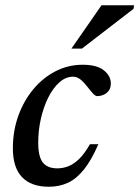

<svg xmlns="http://www.w3.org/2000/svg" viewBox="-20 -700 530 731"><path d="M258 -408Q230 -408 205.8 -386.2Q181.5 -364.5 163.5 -328.2Q145.5 -292 135.5 -247.5Q125.5 -203 125.5 -157Q125.5 -103.5 143.2 -81.2Q161 -59 198 -59Q221 -59 242 -67.8Q263 -76.5 283 -96.5Q303 -116.5 322.5 -151H354.5Q328 -90 299.8 -54.8Q271.5 -19.5 238.8 -4.2Q206 11 165.5 11Q99 11 64 -25.5Q29 -62 29 -135Q29 -202 50 -259.8Q71 -317.5 107.5 -361Q144 -404.5 192 -429Q240 -453.5 294.5 -453.5Q349 -453.5 375.5 -432.2Q402 -411 402 -382Q402 -359.5 387 -347Q372 -334.5 350.5 -334Q343 -334 333.8 -344.2Q324.5 -354.5 312 -370.5Q299.5 -387 286.2 -397.5Q273 -408 258 -408ZM252 -515 366.5 -680H490.5L488.5 -666.5L292 -515Z"/></svg>

Font: Newsreader 16pt 16pt Medium
Style: Italic
Weight: 500
Italic angle: -17°
Version: Version 1.003